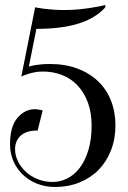

<svg xmlns="http://www.w3.org/2000/svg" viewBox="-20 -730 510 765"><path d="M190 -5Q220 -5 248 -19Q276 -33 297.5 -61Q319 -89 332 -131.5Q345 -174 345 -230Q345 -281 330.5 -320.5Q316 -360 290.5 -388Q265 -416 229 -430.5Q193 -445 150 -445Q133 -445 118 -442Q103 -439 91 -435Q77 -431 65 -425L120 -701Q120 -701 130 -699Q140 -697 156.5 -695Q173 -693 193.5 -691.5Q214 -690 235 -690Q267 -690 296.5 -693Q326 -696 349 -700Q376 -704 400 -710L399 -700Q361 -658 294 -636.5Q227 -615 125 -615L95 -465Q105 -467 117 -470Q128 -472 143.5 -473.5Q159 -475 180 -475Q240 -475 288 -457Q336 -439 370 -407Q404 -375 422 -329.5Q440 -284 440 -230Q440 -176 422 -130.5Q404 -85 372.5 -53Q341 -21 296.5 -3Q252 15 200 15Q161 15 128 2Q95 -11 71 -34Q47 -57 33.5 -88Q20 -119 20 -155Q20 -226 49.5 -260.5Q79 -295 120 -295Q125 -295 130.5 -294Q136 -293 141 -292Q146 -291 150 -290L130 -210Q85 -210 62.5 -189.5Q40 -169 40 -135Q40 -111 51.5 -87.5Q63 -64 83 -45.5Q103 -27 130.5 -16Q158 -5 190 -5Z"/></svg>

Font: Oranienbaum
Style: Regular
Weight: 400
Designer: Oleg Pospelov and Jovanny Lemonad
Foundry: Oleg Pospelov and jovanny Lemonad
Version: Version 1.001; ttfautohint (v0.91) -l 8 -r 50 -G 200 -x 0 -w